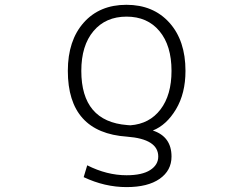

<svg xmlns="http://www.w3.org/2000/svg" viewBox="-20 -553 1040 792"><path d="M517.6 -36.1Q596.7 -42 642.1 -101.6Q687.5 -161.1 687.5 -260.7Q687.5 -365.2 637.7 -424.8Q587.9 -484.4 502 -484.4Q416 -484.4 365.7 -424.8Q315.4 -365.2 315.4 -260.7Q315.4 -51.8 504.9 -37.1Q507.8 -37.1 511.7 -36.6Q515.6 -36.1 517.6 -36.1ZM745.1 -260.7Q745.1 -168 706.1 -102.5Q667 -37.1 610.4 -14.6Q687.5 10.7 687.5 92.8Q687.5 150.4 638.7 184.6Q589.8 218.8 502 218.8Q412.1 218.8 325.2 177.7L339.8 128.9Q420.9 169.9 502 169.9Q566.4 169.9 599.6 148.4Q632.8 127 632.8 92.8Q632.8 20.5 503.9 10.7Q259.8 -5.9 259.8 -260.7Q259.8 -385.7 325.2 -459.5Q390.6 -533.2 501.5 -533.2Q612.3 -533.2 678.7 -459.5Q745.1 -385.7 745.1 -260.7Z"/></svg>

Font: GenEi Gothic M Light
Style: Regular
Weight: 300
Designer: o_tamon (Modified); [Source Han Sans]
Ryoko NISHIZUKA  (kana & ideographs); Paul D. Hunt (Latin, Greek & Cyrillic); Wenl
Version: Version 1.1a;Original Version 1.004